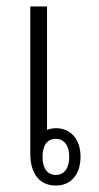

<svg xmlns="http://www.w3.org/2000/svg" viewBox="-20 -570 306 596"><path d="M126 -550H74V-93C74 -31 103 6 153 6C201 6 230 -29 230 -84C230 -137 200 -172 154 -172C143 -172 134 -170 126 -167ZM153 -139C180 -139 195 -117 195 -83C195 -49 180 -27 153 -27C126 -27 112 -49 112 -83C112 -118 126 -139 153 -139Z"/></svg>

Font: Noto Sans Thai Looped Condensed Light
Style: Regular
Weight: 300
Width: 3
Designer: Sasikarn Vongin, Ben Mitchell
Foundry: The Fontpad Ltd
Version: Version 1.001